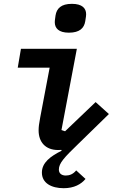

<svg xmlns="http://www.w3.org/2000/svg" viewBox="-20 -770 640 1000"><path d="M311.8 210.2C365.8 210.2 402.7 189.6 425.4 161.9L376.8 117.5C360.8 137.4 341.6 144.2 322.8 144.2C300.8 144.2 286.6 133.2 286.6 113.3C286.6 79.9 314.3 50.4 387.4 -20.2L547.2 -176.1L478 -238.3L318.9 -86.3L300.1 -92.7L380.3 -516H89.1L72.4 -417.6H238.6L189.3 -157.7C183.6 -126.4 181.1 -110.1 181.1 -90.9C181.1 -31.6 215.2 11.4 283 11.4C290.1 11.4 292.6 11.4 299.4 10.7L301.1 14.9C242.2 44.4 198.2 77.1 198.2 128.9C198.2 183.6 247.5 210.2 311.8 210.2ZM265.3 -654.5C265.3 -623.2 285.5 -599.8 338.8 -599.8C395.2 -599.8 418.3 -623.9 424 -659.4C427.9 -683.6 428.6 -688.6 428.6 -696C428.6 -726.6 408.4 -750 354.4 -750C298.7 -750 274.9 -726.2 269.2 -689.3C266 -666.5 265.3 -660.9 265.3 -654.5Z"/></svg>

Font: Margiela Mono Italic SmBold It
Style: Regular
Weight: 600
Designer: Mike Abbink, Paul van der Laan, Pieter van Rosmalen
Foundry: Bold Monday
Version: Version 2.003 2021